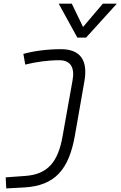

<svg xmlns="http://www.w3.org/2000/svg" viewBox="-20 -797 660 1051"><path d="M14.2 234.4 113.3 229C282.2 219.2 357.4 129.9 390.1 -55.7L442.4 -354.5C461.9 -468.3 418 -527.8 314.5 -527.8C240.7 -527.8 167.5 -518.6 107.9 -502L118.2 -443.4C176.3 -458 242.7 -467.3 305.2 -467.3C364.7 -467.3 390.1 -429.2 377.4 -358.4L322.3 -49.8C297.9 88.4 242.2 157.2 118.7 166L11.2 173.8ZM403.3 -591.3H451.2L619.6 -776.9H543L434.6 -649.4L373 -776.9H301.3Z"/></svg>

Font: Cascadia Mono PL Light
Style: Italic
Weight: 300
Italic angle: -10°
Monospace: yes
Designer: Aaron Bell
Foundry: Saja Typeworks
Version: Version 2404.023